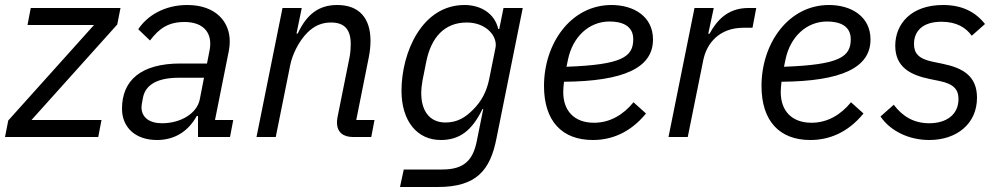

<svg xmlns="http://www.w3.org/2000/svg" viewBox="-25 -548 3999 768"><path d="M368 0 381 -68H101L444 -450L457 -516H98L85 -448H351L8 -66L-5 0Z M603 12C672 12 727 -21 762 -84H767V0H895L908 -68H835L890 -343C893 -358 894 -370 894 -383C894 -460 839 -528 724 -528C634 -528 564 -486 528 -431L575 -386C612 -435 649 -460 713 -460C778 -460 816 -428 816 -373C816 -363 815 -355 813 -345L803 -294H697C538 -294 463 -226 463 -113C463 -39 516 12 603 12ZM623 -55C573 -55 541 -78 541 -119C541 -126 542 -133 547 -158C557 -208 603 -237 690 -237H791L774 -150C763 -95 699 -55 623 -55Z M1078 0 1136 -288C1144 -329 1170 -383 1204 -417C1232 -445 1262 -458 1299 -458C1354 -458 1378 -429 1378 -371C1378 -359 1377 -338 1373 -318L1325 -79C1323 -69 1323 -64 1323 -58C1323 -18 1349 0 1387 0H1460L1473 -68H1400L1450 -318C1455 -343 1457 -366 1457 -385C1457 -474 1413 -528 1324 -528C1250 -528 1202 -491 1166 -414H1161L1182 -516H1105L1001 0Z M1738 12C1814 12 1863 -26 1905 -112H1908L1882 17C1867 91 1833 130 1744 130H1590L1575 200H1726C1881 200 1936 133 1961 5L2066 -516H1989L1972 -432H1968C1953 -497 1895 -528 1833 -528C1662 -528 1581 -337 1581 -185C1581 -63 1644 12 1738 12ZM1757 -58C1690 -58 1660 -109 1660 -175C1660 -191 1662 -209 1665 -226L1680 -301C1700 -401 1755 -458 1842 -458C1921 -458 1966 -402 1957 -357L1932 -233C1922 -183 1902 -144 1867 -109C1837 -79 1805 -58 1757 -58Z M2346 12C2420 12 2495 -16 2559 -94L2509 -139C2469 -90 2416 -57 2351 -57C2271 -57 2228 -106 2228 -179C2228 -190 2229 -207 2231 -221C2471 -223 2587 -277 2587 -390C2587 -483 2509 -528 2421 -528C2259 -528 2151 -375 2151 -204C2151 -64 2223 12 2346 12ZM2413 -462C2462 -462 2508 -446 2508 -391C2508 -320 2462 -289 2241 -281L2247 -310C2266 -402 2332 -462 2413 -462Z M2726 0 2788 -307C2802 -377 2854 -437 2949 -437H2985L3000 -516H2968C2884 -516 2841 -464 2813 -413H2808L2830 -516H2753L2649 0Z M3216 12C3290 12 3365 -16 3429 -94L3379 -139C3339 -90 3286 -57 3221 -57C3141 -57 3098 -106 3098 -179C3098 -190 3099 -207 3101 -221C3341 -223 3457 -277 3457 -390C3457 -483 3379 -528 3291 -528C3129 -528 3021 -375 3021 -204C3021 -64 3093 12 3216 12ZM3283 -462C3332 -462 3378 -446 3378 -391C3378 -320 3332 -289 3111 -281L3117 -310C3136 -402 3202 -462 3283 -462Z M3692 12C3802 12 3883 -53 3883 -157C3883 -243 3828 -276 3745 -293L3706 -301C3648 -313 3631 -336 3631 -372C3631 -424 3666 -461 3741 -461C3802 -461 3839 -437 3862 -405L3915 -452C3876 -501 3823 -528 3747 -528C3618 -528 3556 -451 3556 -365C3556 -280 3616 -248 3694 -232L3733 -224C3793 -212 3809 -187 3809 -152C3809 -89 3760 -55 3692 -55C3632 -55 3586 -81 3550 -129L3497 -82C3538 -22 3613 12 3692 12Z"/></svg>

Font: Braiins Sans
Style: Italic
Weight: 400
Italic angle: -11.31°
Designer: Mike Abbink, Paul van der Laan, Pieter van Rosmalen, Jiri Chlebus, Lubos Buracinsky
Foundry: Bold Monday, Sudetype
Version: Version 1.000;hotconv 1.0.109;makeotfexe 2.5.65596